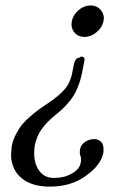

<svg xmlns="http://www.w3.org/2000/svg" viewBox="-20 -467 453 712"><path d="M278.8 138.2Q281.7 127.9 279.8 117.2Q279.8 113.8 277.8 109.9Q274.4 100.1 276.9 85.9Q280.3 69.3 295.7 59.1Q311 48.8 329.1 48.8Q343.3 48.8 353.5 57.6Q363.8 66.4 363.8 85V97.2Q355 146 296.9 186Q243.2 225.1 164.1 225.1Q97.7 225.1 59.8 193.4Q22 161.6 21 107.9Q21 101.6 22.2 89.4Q23.4 77.1 23.9 73.2Q28.3 51.3 39.3 30.3Q50.3 9.3 62.3 -5.4Q74.2 -20 93.8 -36.6Q113.3 -53.2 126.2 -62.5Q139.2 -71.8 160.2 -85.9Q201.7 -113.3 222.7 -139.4Q243.7 -165.5 250 -208L253.9 -227.1Q256.8 -246.1 269 -252.9Q272.9 -252.9 273.9 -252Q277.3 -258.3 286.1 -256.8Q295.9 -253.4 293 -242.2L289.1 -221.2Q288.6 -217.8 287.1 -211.2Q285.6 -204.6 285.2 -201.2Q281.2 -182.1 277.1 -168Q272.9 -153.8 263.9 -133.3Q254.9 -112.8 238.5 -92.3Q222.2 -71.8 199.2 -51.8Q198.2 -50.8 186 -41Q152.8 -14.2 134 12.7Q115.2 39.6 108.9 73.2Q106.9 88.9 106.9 96.2Q105.5 137.7 124.8 165.3Q144 192.9 180.2 192.9Q218.3 192.9 246.6 176.5Q274.9 160.2 278.8 138.2ZM363.8 -389.2Q359.4 -365.2 338.4 -347.7Q317.4 -330.1 293 -330.1Q271.5 -330.1 258.3 -343.8Q245.1 -357.4 245.1 -377.9Q245.1 -379.4 245.6 -383.1Q246.1 -386.7 246.1 -388.2Q251.5 -412.6 271.7 -429.7Q292 -446.8 315.9 -446.8Q336.9 -446.8 350.6 -433.3Q364.3 -419.9 365.2 -399.9Q365.2 -397.9 364.5 -394.3Q363.8 -390.6 363.8 -389.2Z"/></svg>

Font: Common Serif Medium
Style: Italic
Weight: 500
Italic angle: -12°
Designer: Philipp H. Poll, Khaled Hosny
Foundry: Stefan Peev, Context Ltd.
Version: Version 1.026